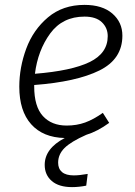

<svg xmlns="http://www.w3.org/2000/svg" viewBox="-20 -554 553 786"><path d="M120 -206V-200Q120 -118 155.5 -79Q191 -40 253 -40Q294 -40 328.5 -52.5Q363 -65 401 -92L427 -51Q379 -16 333 -2Q270 26 244 52Q218 78 218 112Q218 137 234 150.5Q250 164 282 164Q305 164 339 158L333 206Q303 212 275 212Q221 212 192 187Q163 162 163 121Q163 54 245 11Q156 9 107.5 -45.5Q59 -100 59 -199Q59 -278 87.5 -355Q116 -432 176.5 -483Q237 -534 326 -534Q399 -534 440 -498.5Q481 -463 481 -408Q481 -312 387 -265.5Q293 -219 120 -206ZM123 -252Q273 -264 347 -300Q421 -336 421 -406Q421 -440 397 -463Q373 -486 326 -486Q236 -486 185.5 -417Q135 -348 123 -252Z"/></svg>

Font: Fira Sans Light
Style: Italic
Weight: 300
Italic angle: -8°
Designer: bBox Type GmbH & Carrois Corporate GbR & Edenspiekermann AG
Foundry: bBox Type GmbH & Carrois Corporate GbR & Edenspiekermann AG
Version: Version 4.301